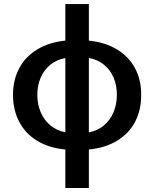

<svg xmlns="http://www.w3.org/2000/svg" viewBox="-20 -738 769 957"><path d="M305.7 7.3Q224.1 -0.5 165.5 -36.1Q106.9 -71.8 75.9 -130.6Q44.9 -189.5 44.9 -265.6Q44.9 -339.8 75.9 -397.9Q106.9 -456.1 165.8 -491.7Q224.6 -527.3 305.7 -535.6V-717.8H422.9V-535.6Q503.9 -527.3 563 -491.7Q622.1 -456.1 653.1 -397.9Q684.1 -339.8 683.6 -265.6Q684.1 -189.5 653.3 -130.9Q622.6 -72.3 563.7 -36.6Q504.9 -1 422.9 7.3V199.2H305.7ZM305.7 -78.6V-448.7Q262.7 -440.9 231.2 -415.5Q199.7 -390.1 182.9 -351.3Q166 -312.5 166 -265.6Q166 -218.3 182.9 -178.7Q199.7 -139.2 231.2 -113Q262.7 -86.9 305.7 -78.6ZM562.5 -265.6Q562.5 -313 545.9 -351.8Q529.3 -390.6 497.6 -416Q465.8 -441.4 422.9 -449.2V-78.1Q466.3 -86.4 497.8 -112.8Q529.3 -139.2 545.9 -178.5Q562.5 -217.8 562.5 -265.6Z"/></svg>

Font: Pretendard GOV SemiBold
Style: Regular
Weight: 600
Designer: Base glyphs from Inter by Rasmus Andersson; Hangeul glyphs from Noto Sans CJK(Source Han Sans) by Jang Soo-young and Kan
Foundry: Kil Hyung-jin
Version: Version 1.309